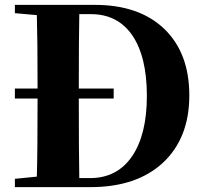

<svg xmlns="http://www.w3.org/2000/svg" viewBox="-20 -767 839 787"><path d="M349 -37Q460 -37 521 -126Q582 -215 582 -374Q582 -536 521 -624Q461 -709 353 -709H305Q303 -610 303 -404H446V-363H303V-360Q303 -142 305 -37ZM369 -747Q551 -747 654 -648Q756 -549 756 -376Q756 -201 648 -100Q540 0 351 0H41V-34L131 -43Q134 -144 134 -360V-363H41V-404H134Q134 -606 131 -705L41 -713V-747Z"/></svg>

Font: Source Han Serif CN Heavy
Style: Regular
Weight: 900
Designer: Ryoko NISHIZUKA  (kana & ideographs); Frank Grießhammer (Latin, Greek & Cyrillic); Wenlong ZHANG  (bopomofo); Sandoll Co
Foundry: Adobe Systems Incorporated
Version: Version 1.000;PS 1;hotconv 16.6.53;makeotf.lib2.5.65590